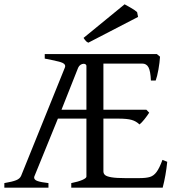

<svg xmlns="http://www.w3.org/2000/svg" viewBox="-20 -864 819 884"><path d="M308.1 0V-21Q340.3 -27.3 359.1 -35.6Q377.9 -43.9 377.9 -50.8V-317.9H246.6L139.2 -54.2Q137.2 -50.3 137.2 -46.4Q137.2 -36.1 152.8 -30.5Q168.5 -24.9 203.1 -21V0H0V-21Q37.1 -27.3 54.2 -34.2Q71.3 -41 77.1 -54.2L278.8 -553.2Q280.3 -557.1 280.3 -559.6Q280.3 -571.3 259.3 -577.9Q238.3 -584.5 186 -594.2V-615.2H702.1L716.8 -603Q715.3 -577.1 709.5 -544.2Q703.6 -511.2 696.8 -493.2H674.8Q672.9 -537.1 663.6 -554.2Q654.3 -571.3 634.8 -571.3H456.1V-358.9H653.8L667 -345.2Q657.2 -330.1 644.5 -314.2Q631.8 -298.3 622.1 -291Q607.4 -305.7 586.4 -311.8Q565.4 -317.9 524.9 -317.9H456.1V-75.2Q456.1 -64.5 463.9 -57.9Q471.7 -51.3 493.7 -47.6Q515.6 -43.9 557.1 -43.9H620.1Q652.8 -43.9 670.4 -49.3Q688 -54.7 700.9 -72.3Q713.9 -89.8 728 -127.9L750 -119.1Q743.7 -56.2 729 0ZM365.2 -570.3Q357.9 -570.3 350.8 -565.7Q343.8 -561 339.8 -552.2L263.2 -358.9H377.9V-560.5Q377.9 -564.9 374.3 -567.6Q370.6 -570.3 365.2 -570.3ZM364.7 -689.5 553.7 -844.2Q557.6 -842.3 580.3 -829.3Q603 -816.4 611.3 -808.1L615.7 -786.1L386.7 -667.5Q380.4 -670.4 377 -673.6Q373.5 -676.8 370.1 -681.6Q366.7 -686.5 364.7 -689.5Z"/></svg>

Font: David Libre
Style: Regular
Weight: 400
Version: Version 1.000